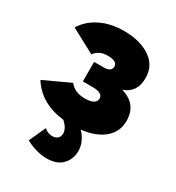

<svg xmlns="http://www.w3.org/2000/svg" viewBox="-181 -645 890 973"><g transform="rotate(30 264.0 -158.0)"><path d="M497 -147Q497 -82 448.5 -42Q400 -2 318 7Q362 54 362 107Q362 155 331 187.5Q300 220 241 220Q181 220 117 186L161 89Q183 108 209 108Q228 108 239.5 97.5Q251 87 251 69Q251 39 217 8Q78 -8 15 -109L166 -179Q197 -140 255 -140Q322 -140 322 -177Q322 -210 260 -210H205V-324H260Q306 -324 306 -355Q306 -386 249 -386Q199 -386 174 -350L32 -426Q64 -478 123 -507Q182 -536 259 -536Q353 -536 412.5 -496Q472 -456 472 -383Q472 -298 399 -273Q497 -245 497 -147Z"/></g></svg>

Font: Raleway-v4020 Black
Style: Regular
Weight: 900
Designer: Matt McInerney, Pablo Impallari, Rodrigo Fuenzalida
Foundry: Matt McInerney, Pablo Impallari, Rodrigo Fuenzalida
Version: Version 4.020;PS 004.020;hotconv 1.0.88;makeotf.lib2.5.64775